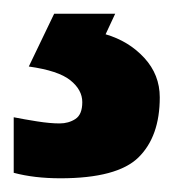

<svg xmlns="http://www.w3.org/2000/svg" viewBox="-52 -86 253 280"><path d="M181 56Q181 113 150 143.5Q119 174 36 174Q-2 174 -32 166V85Q-17 88 2 91Q21 94 35 94Q48 94 58 87.5Q68 81 68 63Q68 45 50.5 31Q33 17 -10 11L27 -66H116L102 -36Q136 -26 158.5 -1.5Q181 23 181 56Z"/></svg>

Font: Noto Sans Malayalam UI SemiCondensed
Style: Bold
Weight: 700
Width: 4
Designer: Jelle Bosma - Monotype Design Team
Foundry: Monotype Imaging Inc.
Version: Version 2.104; ttfautohint (v1.8.4.7-5d5b)